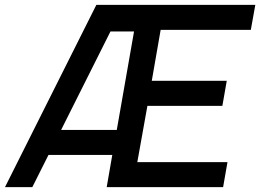

<svg xmlns="http://www.w3.org/2000/svg" viewBox="-38 -770 1070 790"><path d="M623 -647 586.5 -437.5H895L877 -334.5H568.5L527 -103H898L880 0H401L424 -132.5H161.5L95 0H-17.5L358.5 -750H1012.5L994 -647ZM442.5 -235.5 513.5 -640.5H416.5L213.5 -235.5Z"/></svg>

Font: Russisch Sans SemiBold
Style: Italic
Weight: 600
Width: 4
Italic angle: -10°
Designer: Michael Sharanda (font) & Cristiano Sobral (main changes)
Foundry: Michael Sharanda
Version: Version 2.00;September 8, 2020;FontCreator 13.0.0.2681 64-bi